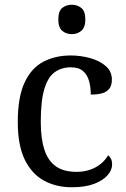

<svg xmlns="http://www.w3.org/2000/svg" viewBox="-20 -780 532 810"><path d="M283 10Q217 10 165.5 -18Q114 -46 84.5 -106.5Q55 -167 55 -265Q55 -372 84.5 -433.5Q114 -495 164.5 -520.5Q215 -546 278 -546Q320 -546 360 -535Q400 -524 426 -501.5Q452 -479 452 -444Q452 -421 442 -407Q432 -393 412.5 -387Q393 -381 363 -381Q363 -413 355.5 -439Q348 -465 330 -480.5Q312 -496 278 -496Q240 -496 211.5 -476Q183 -456 167.5 -406Q152 -356 152 -266Q152 -195 167.5 -148Q183 -101 216 -78Q249 -55 303 -55Q334 -55 360 -64Q386 -73 405.5 -89Q425 -105 436 -125Q444 -119 448.5 -109.5Q453 -100 453 -86Q453 -63 434 -41Q415 -19 377.5 -4.5Q340 10 283 10ZM283 -636Q259 -636 242.5 -650Q226 -664 226 -698Q226 -733 242.5 -746.5Q259 -760 283 -760Q306 -760 323 -746.5Q340 -733 340 -698Q340 -664 323 -650Q306 -636 283 -636Z"/></svg>

Font: Noto Serif Hebrew
Style: Regular
Weight: 400
Designer: Monotype Design Team
Foundry: Monotype Imaging Inc.
Version: Version 2.003